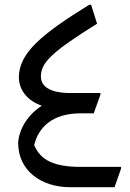

<svg xmlns="http://www.w3.org/2000/svg" viewBox="-20 -783 542 803"><path d="M319 -85C207 -85 150 -112 123 -176C140 -249 198 -309 317 -309H372L400 -387V-394H270C231 -394 151 -402 151 -463C151 -522 199 -567 386 -684L361 -763H353C154 -640 59 -561 59 -460C59 -400 103 -358 155 -341C79 -292 56 -219 56 -185C56 -72 149 0 274 0H459L486 -77V-85Z"/></svg>

Font: Kufam Arabic Latin Roman Normal
Style: Regular
Weight: 400
Designer: Wael Morcos & Artur Schmal
Version: Version 1.200;PS 001.200;hotconv 1.0.88;makeotf.lib2.5.64775